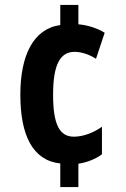

<svg xmlns="http://www.w3.org/2000/svg" viewBox="-20 -744 509 774"><path d="M296 -646V-724H223V-643C114 -628 62 -520 62 -362C62 -200 111 -97 223 -85V10H296V-84C330 -89 366 -103 391 -122V-233C356 -208 314 -193 278 -193C220 -193 194 -242 194 -362C194 -485 223 -535 281 -535C305 -535 338 -526 367 -507L402 -612C371 -631 332 -643 296 -646Z"/></svg>

Font: Noto Sans Myanmar UI ExtraCondensed
Style: Bold
Weight: 700
Width: 2
Designer: Monotype Design Team
Foundry: Monotype Imaging Inc.
Version: Version 2.103